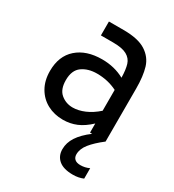

<svg xmlns="http://www.w3.org/2000/svg" viewBox="-189 -661 912 1005"><g transform="rotate(30 267.5 -158.5)"><path d="M470 -320V0Q422 37 396.5 69Q371 101 371 134Q371 152 382.5 162.5Q394 173 417 173Q445 173 470 161V224Q442 236 408 236Q351 236 322.5 212Q294 188 294 147Q294 108 317.5 72Q341 36 389 0H376V-55Q338 -19 300 -3Q262 13 218 13Q166 13 124 -9.5Q82 -32 57.5 -74.5Q33 -117 33 -175Q33 -265 89 -314.5Q145 -364 240 -364Q315 -364 375 -331Q374 -380 365 -409Q356 -438 328 -453.5Q300 -469 245 -469H171V-553H260Q348 -553 394 -523.5Q440 -494 455 -444.5Q470 -395 470 -320ZM376 -132V-258Q320 -286 254 -286Q201 -286 165 -260.5Q129 -235 129 -175Q129 -119 159.5 -93.5Q190 -68 231 -68Q265 -68 302.5 -84Q340 -100 376 -132Z"/></g></svg>

Font: Biryani
Style: Regular
Weight: 400
Designer: Dan Reynolds and Mathieu Reguer
Foundry: Dan Reynolds and Mathieu Reguer
Version: Version 1.004; ttfautohint (v1.1) -l 5 -r 5 -G 72 -x 0 -D la